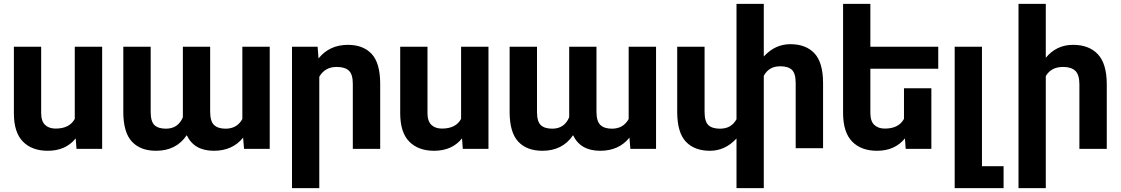

<svg xmlns="http://www.w3.org/2000/svg" viewBox="-20 -770 5796 993"><path d="M375.5 0 371.6 -54.2Q319.3 9.8 227.1 9.8Q145.5 9.8 98.6 -37.6Q51.8 -85 51.8 -184.6V-528.3H192.9V-185.5Q192.9 -143.6 212.9 -124.3Q232.9 -105 267.6 -105Q339.8 -105 366.7 -155.3V-528.3H508.3V0Z M1233.4 -154.3V-528.3H1375V0H1242.2L1237.3 -58.1Q1182.6 9.8 1085.9 9.8Q983.9 9.8 945.8 -70.8Q891.6 9.8 787.1 9.8Q706.5 9.8 662.4 -37.4Q618.2 -84.5 617.7 -189.5V-528.3H759.3V-191.4Q759.3 -141.6 778.8 -123Q798.3 -104.5 838.4 -104.5Q900.9 -104.5 925.8 -163.6V-528.3H1066.9V-192.4Q1066.9 -143.1 1086.9 -123.8Q1106.9 -104.5 1147 -104.5Q1205.6 -104.5 1233.4 -154.3Z M1631.3 -373V203.1H1490.2V-528.3H1622.6L1627.4 -467.8Q1684.1 -538.1 1779.3 -538.1Q1858.4 -538.1 1902.1 -491.2Q1945.8 -444.3 1946.3 -338.9V0H1804.7V-336.9Q1804.7 -385.7 1784.2 -404.8Q1763.7 -423.8 1720.7 -423.8Q1660.6 -423.8 1631.3 -373Z M2373.5 0 2369.6 -54.2Q2317.4 9.8 2225.1 9.8Q2143.6 9.8 2096.7 -37.6Q2049.8 -85 2049.8 -184.6V-528.3H2190.9V-185.5Q2190.9 -143.6 2210.9 -124.3Q2231 -105 2265.6 -105Q2337.9 -105 2364.7 -155.3V-528.3H2506.3V0Z M3231.4 -154.3V-528.3H3373V0H3240.2L3235.4 -58.1Q3180.7 9.8 3084 9.8Q2981.9 9.8 2943.8 -70.8Q2889.6 9.8 2785.2 9.8Q2704.6 9.8 2660.4 -37.4Q2616.2 -84.5 2615.7 -189.5V-528.3H2757.3V-191.4Q2757.3 -141.6 2776.9 -123Q2796.4 -104.5 2836.4 -104.5Q2898.9 -104.5 2923.8 -163.6V-528.3H3064.9V-192.4Q3064.9 -143.1 3085 -123.8Q3105 -104.5 3145 -104.5Q3203.6 -104.5 3231.4 -154.3Z M4236.8 -342.3V-3.4H4095.2V-340.3Q4095.2 -390.1 4075.7 -408.7Q4056.2 -427.2 4016.1 -427.2Q3985.8 -427.2 3965.1 -415.3Q3944.3 -403.3 3930.2 -378.4V203.1H3789.1V-53.7Q3757.8 -20.5 3723.9 -5.4Q3689.9 9.8 3651.9 9.8Q3571.3 9.8 3527.1 -37.4Q3482.9 -84.5 3482.4 -189.5V-528.3H3624V-191.4Q3624 -141.6 3643.6 -123Q3663.1 -104.5 3703.1 -104.5Q3733.4 -104.5 3754.2 -116.5Q3774.9 -128.4 3789.1 -153.3V-750H3930.2V-478Q3961.4 -511.2 3995.4 -526.4Q4029.3 -541.5 4067.4 -541.5Q4147.9 -541.5 4192.1 -494.4Q4236.3 -447.3 4236.8 -342.3Z M4481.4 -414.6V-185.5Q4481.4 -143.6 4501.5 -124.3Q4521.5 -105 4556.2 -105Q4628.4 -105 4655.3 -155.3V-313.5H4796.9V0H4664.1L4660.2 -54.2Q4607.9 9.8 4515.6 9.8Q4434.1 9.8 4387.5 -37.6Q4340.8 -85 4340.3 -184.6V-750H4481.4V-528.3H4832.5V-414.6Z M5170.4 89.4V203.1H4917.5V-528.3H5058.6V89.4Z M5388.7 -376.5V203.1H5247.6V-750H5388.7V-471.2Q5443.8 -538.1 5529.8 -538.1Q5611.8 -538.1 5657.7 -489.7Q5703.6 -441.4 5704.1 -335.4V0H5562.5V-334Q5562.5 -383.3 5541.5 -403.6Q5520.5 -423.8 5478 -423.8Q5416.5 -423.8 5388.7 -376.5Z"/></svg>

Font: Mardoto
Style: Bold
Weight: 700
Designer: Christian Robertson, Vahan Hovhannisyan
Foundry: Google
Version: Version 1.000